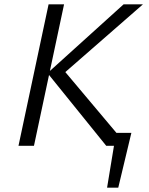

<svg xmlns="http://www.w3.org/2000/svg" viewBox="-20 -678 692 893"><path d="M478 195 520 -60H591L530 195ZM474 0 201 -338 555 -658H645L260 -322L271 -358L572 0ZM66 0 206 -658H278L138 0Z"/></svg>

Font: Ysabeau Office
Style: Italic
Weight: 400
Italic angle: -12°
Designer: Christian Thalmann (Catharsis Fonts)
Version: Version 2.001;gftools[0.9.30]; featfreeze: tnum,lnum,ss02